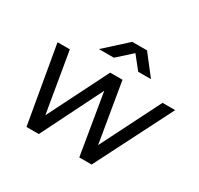

<svg xmlns="http://www.w3.org/2000/svg" viewBox="-151 -896 1118 1080"><g transform="rotate(30 408.5 -356.0)"><path d="M53 -500H133L199 -110L395 -500H475L540 -113L735 -500H817L563 0H483L417 -395L220 0H140ZM416 -712H512L612 -583H529L463 -666L371 -583H274Z"/></g></svg>

Font: Oak Sans
Style: Italic
Weight: 400
Italic angle: -9.49998°
Foundry: Erik Kennedy, Walven
Version: Version 1.000